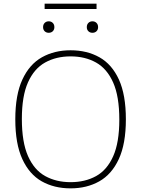

<svg xmlns="http://www.w3.org/2000/svg" viewBox="-20 -1025 775 1054"><path d="M367.5 9Q277.5 9 209.2 -29.5Q141 -68 102.5 -151.8Q64 -235.5 64 -370Q64 -504.5 102.8 -588.2Q141.5 -672 210 -710.5Q278.5 -749 367.5 -749Q457.5 -749 526 -710.5Q594.5 -672 632.8 -588.2Q671 -504.5 671 -370Q671 -235.5 632.2 -151.8Q593.5 -68 525 -29.5Q456.5 9 367.5 9ZM367.5 -25Q447 -25 507.2 -58.2Q567.5 -91.5 601.2 -167Q635 -242.5 635 -368Q635 -496 601.2 -572Q567.5 -648 507.2 -681.8Q447 -715.5 367.5 -715.5Q288.5 -715.5 228 -682Q167.5 -648.5 133.8 -573.2Q100 -498 100 -372Q100 -244.5 133.8 -168.2Q167.5 -92 228 -58.5Q288.5 -25 367.5 -25ZM487.5 -845Q474 -845 465.2 -853.5Q456.5 -862 456.5 -876Q456.5 -890.5 465.2 -899.2Q474 -908 487.5 -908Q501 -908 509.8 -899.2Q518.5 -890.5 518.5 -876Q518.5 -862 509.8 -853.5Q501 -845 487.5 -845ZM247.5 -845Q234 -845 225.2 -853.5Q216.5 -862 216.5 -876Q216.5 -890.5 225.2 -899.2Q234 -908 247.5 -908Q261 -908 269.8 -899.2Q278.5 -890.5 278.5 -876Q278.5 -862 269.8 -853.5Q261 -845 247.5 -845ZM225 -975.5V-1005H510V-975.5Z"/></svg>

Font: Encode Sans SC SemiExpanded Thin
Style: Regular
Weight: 250
Width: 6
Designer: Multiple Designers
Foundry: Impallari Type
Version: Version 3.002